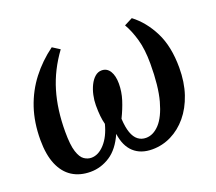

<svg xmlns="http://www.w3.org/2000/svg" viewBox="-102 -705 957 852"><g transform="rotate(-20 377.0 -279.0)"><path d="M190.5 11Q140.5 11 104.2 -12Q68 -35 48.2 -81.5Q28.5 -128 28.5 -198Q28.5 -280 51.2 -347.8Q74 -415.5 116.2 -470.2Q158.5 -525 216.5 -567.5L251 -545.5Q195 -469 169.8 -384.2Q144.5 -299.5 144.5 -194.5Q144.5 -131.5 154.8 -100Q165 -68.5 181.2 -57.5Q197.5 -46.5 215 -46.5Q248.5 -46.5 278 -79Q307.5 -111.5 322 -167.5Q317 -186 314.8 -207.5Q312.5 -229 312.5 -258.5Q312.5 -281.5 317.8 -305.8Q323 -330 333 -350.2Q343 -370.5 357.2 -383Q371.5 -395.5 389 -395.5Q414 -395.5 427.8 -373.5Q441.5 -351.5 441.5 -314Q441.5 -276.5 429.8 -239.2Q418 -202 399 -163.5Q401 -123 410.2 -97Q419.5 -71 435.5 -58.8Q451.5 -46.5 473 -46.5Q507.5 -46.5 537 -78.2Q566.5 -110 584.8 -176.8Q603 -243.5 603 -349.5Q603 -417.5 589.2 -465.5Q575.5 -513.5 555.5 -547.5L594.5 -567.5Q649 -526 683.2 -457.8Q717.5 -389.5 717.5 -289Q717.5 -220.5 698.8 -165Q680 -109.5 647.2 -70.2Q614.5 -31 572 -10Q529.5 11 482 11Q428 11 395 -19.2Q362 -49.5 354 -108.5Q326 -45 282.8 -17Q239.5 11 190.5 11Z"/></g></svg>

Font: Merriweather 28pt Medium
Style: Italic
Weight: 500
Italic angle: -7.8°
Version: Version 2.101